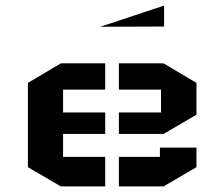

<svg xmlns="http://www.w3.org/2000/svg" viewBox="-20 -668 804 688"><path d="M684 -257 566 -188H406V-265H557V-347H406V-441H566L684 -371ZM684 -139V-69L566 0H406V-106H553V-139ZM80 -69 198 0H357V-106H206V-188H357V-265H206V-347H357V-441H198L80 -371ZM568 -648V-573L339 -572Z"/></svg>

Font: Wallpoet
Style: Regular
Weight: 400
Designer: Lars Berggren
Foundry: Lars Berggren
Version: Version 1.000